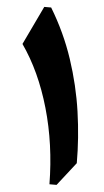

<svg xmlns="http://www.w3.org/2000/svg" viewBox="-56 -846 480 882"><g transform="rotate(5 183.5 -405.0)"><path d="M143.6 -809.6Q210 -700.2 249.3 -582Q288.6 -463.9 305.9 -343.8Q323.2 -223.6 323.2 -107.4L239.3 0H206.5Q204.6 -184.1 157.5 -348.1Q110.4 -512.2 26.9 -631.3L111.8 -809.6Z"/></g></svg>

Font: Pinar DS1 ExtraBold
Style: Regular
Weight: 800
Designer: Amin Abedi
Version: Version 3.000